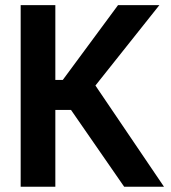

<svg xmlns="http://www.w3.org/2000/svg" viewBox="-20 -710 649 730"><path d="M58.6 -690.4H190.4V-406.2H218.8L428.7 -690.4H585.9L342.8 -384.8L603.5 0H452.1L250 -292H190.4V0H58.6Z"/></svg>

Font: Dinish
Style: Bold
Weight: 700
Designer: Bert Driehuis
Foundry: Playbeing
Version: Version 3.006; git-39231f3c-release